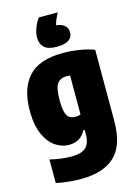

<svg xmlns="http://www.w3.org/2000/svg" viewBox="-150 -890 852 1198"><g transform="rotate(-15 276.0 -291.0)"><path d="M219 230Q184 230 141.2 226Q98.5 222 60 213V61Q130.5 79 201 79Q260.5 79 290.2 54Q320 29 320 -33V-60H311Q278.5 5 202 5Q157 5 115.2 -23.2Q73.5 -51.5 46.8 -111Q20 -170.5 20 -265Q20 -405.5 89 -482.2Q158 -559 313 -559Q362.5 -559 415.8 -550.8Q469 -542.5 513 -526V-68Q513 90 439.2 160Q365.5 230 219 230ZM288 -154Q306.5 -154 320 -160V-411Q314 -412 307.5 -412.5Q301 -413 295 -413Q258.5 -413 237.8 -386.5Q217 -360 217 -282Q217 -230 224.5 -202.2Q232 -174.5 247.8 -164.2Q263.5 -154 288 -154ZM286 -606Q231.5 -606 206.8 -629Q182 -652 182 -693Q182 -723 195 -756.2Q208 -789.5 226 -812H348Q335.5 -789 328 -771.2Q320.5 -753.5 317 -737Q355 -732.5 372.5 -715.2Q390 -698 390 -672Q390 -641.5 365.5 -623.8Q341 -606 286 -606Z"/></g></svg>

Font: Encode Sans Cnd Black
Style: Regular
Weight: 900
Width: 3
Designer: Multiple Designers
Foundry: Impallari Type
Version: Version 3.002; ttfautohint (v1.8.3) -l 8 -r 50 -G 200 -x 14 